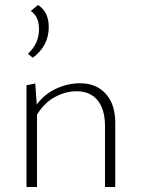

<svg xmlns="http://www.w3.org/2000/svg" viewBox="-20 -748 567 768"><path d="M175 -640Q175 -564 111 -517L92 -533Q136 -574 136 -631Q136 -683 103 -704L132 -728Q175 -701 175 -640ZM300 -415Q365 -415 403 -373Q441 -331 441 -257V0H400V-244Q400 -310 370.5 -346.5Q341 -383 286 -383Q242 -383 199 -359.5Q156 -336 128 -289V0H86V-407L121 -414L127 -330Q159 -373 206 -394Q253 -415 300 -415Z"/></svg>

Font: EauTestInfant Light
Style: Regular
Weight: 300
Designer: Christian Thalmann (Catharsis Fonts)
Version: Version 0.001;PS 000.001;hotconv 1.0.88;makeotf.lib2.5.64775